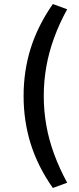

<svg xmlns="http://www.w3.org/2000/svg" viewBox="-20 -739 390 952"><path d="M242 193Q167 86 132 -26.5Q97 -139 97 -263Q97 -387 132 -499Q167 -611 242 -719L313 -693Q274 -622 248 -550.5Q222 -479 209.5 -407.5Q197 -336 197 -263Q197 -190 209.5 -118.5Q222 -47 248 24Q274 95 313 167Z"/></svg>

Font: Nunito Sans 12pt ExtraLight 7pt Medium
Style: Regular
Weight: 500
Version: Version 3.101;gftools[0.9.27]